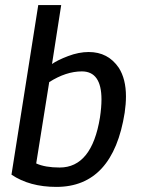

<svg xmlns="http://www.w3.org/2000/svg" viewBox="-20 -720 555 753"><path d="M301 -440Q239 -440 173 -398L122 -79Q157 -63 214 -63Q340 -63 372 -259Q378 -299 378 -330Q378 -440 301 -440ZM328 -516Q404 -516 446 -454Q474 -410 474 -342Q474 -312 469 -278Q423 13 201 13Q96 13 25 -35L130 -700H220L184 -469Q205 -484 247 -500Q289 -516 328 -516Z"/></svg>

Font: Rambla
Style: Italic
Weight: 400
Italic angle: -12°
Designer: Martin Sommaruga
Foundry: Martin Sommaruga
Version: Version 1.001